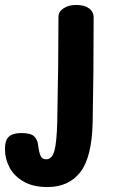

<svg xmlns="http://www.w3.org/2000/svg" viewBox="-100 -519 468 775"><path d="M-80 83Q-80 47 -64 32.5Q-48 18 -14 18Q25 18 38.5 32Q52 46 54 68Q58 99 64.5 111.5Q71 124 86 124Q110 124 119.5 90Q129 56 131 -26Q136 -261 136 -451Q136 -472 156.5 -485.5Q177 -499 208 -499Q240 -499 259 -485.5Q278 -472 278 -448Q278 -221 274 -25Q271 115 224.5 175.5Q178 236 91 236Q34 236 -4.5 214Q-43 192 -61.5 157Q-80 122 -80 83Z"/></svg>

Font: Mali
Style: Bold
Weight: 700
Designer: Kitiyaporn Chalermlarp | Katatrad Aksorn Co.,Ltd.
Foundry: Cadson Demak Co.,Ltd.
Version: Version 1.000; ttfautohint (v1.6)